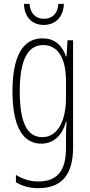

<svg xmlns="http://www.w3.org/2000/svg" viewBox="-20 -832 470 1001"><path d="M313 -812H284C282 -765 255 -734 210 -734C164 -734 137 -764 134 -812H105C107 -739 150 -702 208 -702C270 -702 311 -745 313 -812ZM201 -632C94 -632 45 -530 45 -356C45 -171 100 -83 195 -83C263 -83 306 -131 324 -197H327C324 -158 324 -130 324 -101V-60C324 63 275 114 179 114C135 114 101 102 63 80V118C97 139 135 149 179 149C305 149 361 76 361 -64V-622H332L327 -538H324C306 -589 271 -632 201 -632ZM205 -597C290 -597 324 -516 324 -410V-319C324 -218 289 -117 200 -117C122 -117 83 -192 83 -356C83 -502 116 -597 205 -597Z"/></svg>

Font: Noto Sans Kannada UI ExtraCondensed ExtraLight
Style: Regular
Weight: 200
Width: 2
Designer: Jelle Bosma - Monotype Design Team
Foundry: Monotype Imaging Inc.
Version: Version 2.005